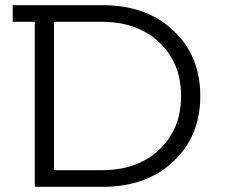

<svg xmlns="http://www.w3.org/2000/svg" viewBox="-20 -720 866 740"><path d="M376 -700Q544 -700 648 -602.5Q752 -505 752 -350Q752 -195 648 -97.5Q544 0 376 0H114V-636H29V-700ZM372 -64Q510 -64 594 -143.5Q678 -223 678 -350Q678 -477 594 -556.5Q510 -636 372 -636H188V-64Z"/></svg>

Font: mBank
Style: Regular
Weight: 400
Designer: Julieta Ulanovsky
Foundry: Julieta Ulanovsky
Version: Version 7.200;PS 007.200;hotconv 1.0.88;makeotf.lib2.5.64775